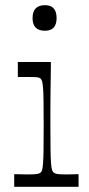

<svg xmlns="http://www.w3.org/2000/svg" viewBox="-20 -723 343 743"><path d="M35 0V-49Q50 -49 62 -48.5Q74 -48 84 -48Q112 -48 122 -49.5Q132 -51 137 -55Q141 -58 143 -65Q145 -72 146.5 -90Q148 -108 148.5 -143Q149 -178 149 -238Q149 -296 148.5 -331Q148 -366 146.5 -383.5Q145 -401 143 -408Q141 -415 137 -419Q132 -423 123 -424Q114 -425 89 -425Q80 -425 70.5 -425Q61 -425 49 -425V-483H177Q177 -466 176.5 -434Q176 -402 175.5 -365.5Q175 -329 175 -297Q175 -265 175 -246Q175 -184 175.5 -147Q176 -110 177.5 -91Q179 -72 181.5 -65Q184 -58 188 -55Q193 -51 202.5 -49.5Q212 -48 241 -48Q251 -48 261.5 -48.5Q272 -49 284 -49V0ZM154 -604Q106 -604 106 -653Q106 -703 154 -703Q199 -703 199 -653Q199 -604 154 -604Z"/></svg>

Font: Ojuju ExtraLight
Style: Regular
Weight: 400
Version: Version 1.000